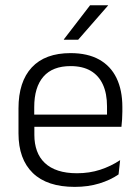

<svg xmlns="http://www.w3.org/2000/svg" viewBox="-20 -702 532 732"><path d="M265 10.5Q159.5 10.5 105 -42.5Q50.5 -95.5 50.5 -193.5V-288.5Q50.5 -390.5 101.2 -445Q152 -499.5 249 -499.5Q314 -499.5 358 -475Q402 -450.5 424.2 -404.5Q446.5 -358.5 446.5 -294V-276.5Q446.5 -262 445.5 -247.5Q444.5 -233 443 -218.5H387Q388 -240.5 388 -260.2Q388 -280 388 -296.5Q388 -345.5 372.2 -379.8Q356.5 -414 325.8 -432Q295 -450 249 -450Q180.5 -450 145.5 -409.8Q110.5 -369.5 110.5 -293.5V-246L111 -238V-187.5Q111 -154 120.8 -127Q130.5 -100 150.8 -80.8Q171 -61.5 201.8 -51.5Q232.5 -41.5 273.5 -41.5Q321 -41.5 361.8 -54.8Q402.5 -68 438 -91.5L432 -37Q401 -15.5 358.5 -2.5Q316 10.5 265 10.5ZM82 -218.5V-265H429.5V-218.5ZM323.5 -682H392V-681L278 -550.5H223.5V-552Z"/></svg>

Font: Anek Telugu Medium Light
Style: Regular
Weight: 300
Version: Version 1.003